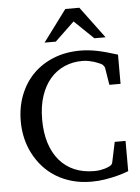

<svg xmlns="http://www.w3.org/2000/svg" viewBox="-61 -963 749 1026"><g transform="rotate(-5 313.5 -450.0)"><path d="M587.9 -22.9Q585.9 -22 568.8 -15.9Q551.8 -9.8 524.4 -2.7Q497.1 4.4 461.7 10.3Q426.3 16.1 388.2 16.1Q332 16.1 284.4 2.7Q236.8 -10.7 198 -34.7Q159.2 -58.6 129.6 -91.8Q100.1 -125 79.8 -164.1Q59.6 -203.1 49.3 -247.1Q39.1 -291 39.1 -336.9Q39.1 -414.6 64.5 -479Q89.8 -543.5 135.7 -589.6Q181.6 -635.7 246.1 -661.4Q310.5 -687 389.2 -687Q413.6 -687 436.3 -684.3Q459 -681.6 482.4 -676.8Q505.9 -671.9 531.7 -664.6Q557.6 -657.2 587.9 -647.9V-491.2H527.8L513.2 -582Q512.2 -588.9 506.3 -595.7Q500.5 -602.5 496.1 -605Q490.2 -607.4 480.7 -611.8Q471.2 -616.2 458 -620.4Q444.8 -624.5 428.7 -627.7Q412.6 -630.9 394 -630.9Q342.8 -630.9 298.8 -611.8Q254.9 -592.8 222.7 -555.7Q190.4 -518.6 172.1 -463.6Q153.8 -408.7 153.8 -336.9Q153.8 -267.1 171.1 -211.9Q188.5 -156.7 221.2 -118.2Q253.9 -79.6 300.8 -59.3Q347.7 -39.1 407.2 -39.1Q424.8 -39.1 439.2 -41.5Q453.6 -43.9 464.4 -47.1Q475.1 -50.3 481 -53Q486.8 -55.7 487.8 -56.2Q495.6 -59.1 500.5 -64.5Q505.4 -69.8 506.8 -76.2L529.8 -185.1H587.9ZM469.7 -746.1 366.7 -845.2 262.7 -746.1H202.6L328.6 -915.5H403.8L529.8 -746.1Z"/></g></svg>

Font: Charis SIL
Style: Regular
Weight: 400
Foundry: SIL International
Version: Version 4.112